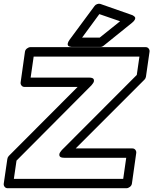

<svg xmlns="http://www.w3.org/2000/svg" viewBox="-22 -977 816 1022"><path d="M-2 0 17.1 -130.9Q18.6 -140.6 24.9 -147L391.1 -514.2H108.9Q98.1 -514.2 92.3 -522Q86.4 -529.8 87.9 -539.1L110.8 -701.2Q112.3 -711.9 121.6 -719Q130.9 -726.1 140.1 -726.1H752.9Q763.7 -726.1 769.5 -718.3Q775.4 -710.4 773.9 -701.2L754.9 -568.8Q753.4 -559.6 747.1 -553.2L380.9 -187H682.1Q692.9 -187 698.7 -179.2Q704.6 -171.4 703.1 -162.1L680.2 0Q678.7 10.7 669.4 17.8Q660.2 24.9 650.9 24.9H19Q8.3 24.9 2.4 17.1Q-3.4 9.3 -2 0ZM51.8 -24.9H633.8L649.9 -137.2H319.8Q297.9 -137.2 294.7 -147.5Q291.5 -157.7 299.3 -168L307.1 -178.2L706.1 -578.1L720.2 -675.8H157.2L141.1 -564H452.1Q474.1 -564 477.3 -553.7Q480.5 -543.5 472.7 -533.2L464.8 -522.9L65.9 -122.1ZM348.1 -765.1 481 -944.8Q485.8 -952.1 495.4 -955.3Q504.9 -958.5 512.2 -956.1L678.2 -897.9Q679.7 -897.5 682.4 -896.5Q685.1 -895.5 690.2 -891.8Q695.3 -888.2 697.3 -884Q699.2 -879.9 695.6 -872.3Q691.9 -864.7 681.2 -856L529.8 -733.9Q521.5 -727.1 512.2 -727.1H363.8Q361.8 -727.1 358.9 -727.1Q356 -727.1 349.9 -728.8Q343.8 -730.5 340.6 -733.9Q337.4 -737.3 338.6 -745.4Q339.8 -753.4 348.1 -765.1ZM415 -776.9H508.8L617.2 -863.8L506.8 -901.9Z"/></svg>

Font: Trueno ExtraBold Outline
Style: Italic
Weight: 800
Width: 6
Designer: Julieta Ulanovsky
Foundry: Julieta Ulanovsky
Version: Version 3.001b | FøM Fix